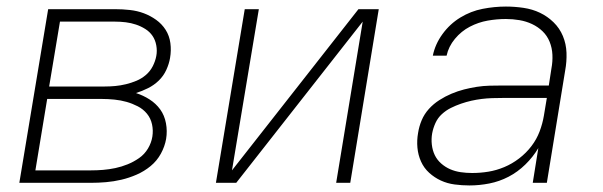

<svg xmlns="http://www.w3.org/2000/svg" viewBox="-20 -558 1840 586"><path d="M39 0 127 -530H331Q354 -530 376.5 -527.5Q399 -525 419 -517.5Q439 -510 456.5 -497.5Q474 -485 485.5 -467Q497 -449 500 -426.5Q503 -404 499 -381Q496 -363 487.5 -344.5Q479 -326 464.5 -312Q450 -298 432 -289Q414 -280 395 -274Q417 -267 436.5 -254.5Q456 -242 469 -224Q482 -206 486.5 -182Q491 -158 487 -134Q483 -111 471 -89Q459 -67 439.5 -51Q420 -35 397 -25Q374 -15 350.5 -9.5Q327 -4 303.5 -2Q280 0 257 0ZM130 -294H300Q316 -294 332 -295.5Q348 -297 364.5 -301Q381 -305 396.5 -311.5Q412 -318 425 -329Q438 -340 446 -355.5Q454 -371 457 -387Q460 -403 457 -419.5Q454 -436 445.5 -448.5Q437 -461 423.5 -469.5Q410 -478 395 -483Q380 -488 364 -490Q348 -492 331 -492H163ZM88 -38H257Q276 -38 294.5 -39.5Q313 -41 332 -45Q351 -49 369.5 -56.5Q388 -64 404.5 -75.5Q421 -87 431.5 -104.5Q442 -122 445 -141Q448 -160 444 -178.5Q440 -197 428.5 -211Q417 -225 400.5 -233.5Q384 -242 366.5 -247Q349 -252 329.5 -254Q310 -256 291 -256H124Z M639 0 727 -530H770L688 -38L1074 -530H1136L1049 0H1006L1087 -492L701 0Z M1413 8Q1390 8 1367.5 5Q1345 2 1325.5 -7Q1306 -16 1290 -30.5Q1274 -45 1265 -65Q1256 -85 1254 -107.5Q1252 -130 1256 -152Q1259 -172 1267 -191Q1275 -210 1289 -225.5Q1303 -241 1321 -252.5Q1339 -264 1358 -272Q1377 -280 1396.5 -285Q1416 -290 1435.5 -293Q1455 -296 1474.5 -296.5Q1494 -297 1513 -297H1655L1663 -349Q1667 -370 1666 -391Q1665 -412 1657.5 -430.5Q1650 -449 1636 -462.5Q1622 -476 1604 -484.5Q1586 -493 1565.5 -496.5Q1545 -500 1524 -500Q1496 -500 1468 -495Q1440 -490 1414 -476.5Q1388 -463 1368.5 -439.5Q1349 -416 1343 -388H1301Q1308 -423 1330.5 -454Q1353 -485 1385 -504.5Q1417 -524 1453 -531Q1489 -538 1524 -538Q1551 -538 1578 -534Q1605 -530 1628 -519Q1651 -508 1669.5 -490Q1688 -472 1698 -448Q1708 -424 1709 -397Q1710 -370 1705 -343L1649 0H1606L1623 -106Q1607 -79 1583.5 -56Q1560 -33 1532 -18.5Q1504 -4 1473.5 2Q1443 8 1413 8ZM1421 -30Q1446 -30 1470.5 -34Q1495 -38 1519 -48Q1543 -58 1564.5 -74.5Q1586 -91 1602 -112Q1618 -133 1627 -157Q1636 -181 1640 -205L1649 -259H1513Q1498 -259 1482 -258.5Q1466 -258 1450 -256Q1434 -254 1418.5 -250.5Q1403 -247 1387 -241.5Q1371 -236 1356 -228.5Q1341 -221 1328.5 -209.5Q1316 -198 1309 -182.5Q1302 -167 1299 -151Q1296 -134 1298 -116.5Q1300 -99 1307 -84.5Q1314 -70 1326.5 -59Q1339 -48 1354 -41.5Q1369 -35 1386 -32.5Q1403 -30 1421 -30Z"/></svg>

Font: Iosevka Curly XLtExObl
Style: Regular
Weight: 200
Width: 7
Italic angle: -9°
Monospace: yes
Designer: Belleve Invis
Foundry: Belleve Invis
Version: Version 11.0.1; ttfautohint (v1.8.3)